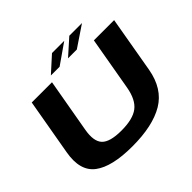

<svg xmlns="http://www.w3.org/2000/svg" viewBox="-184 -1041 1274 1274"><g transform="rotate(-45 453.0 -404.0)"><path d="M387.5 3.5Q579.5 3.5 688.8 -61.5Q798 -126.5 825 -278L894 -675H704L638 -297Q621 -201 569.5 -161.5Q518 -122 410 -122Q303 -122 265.2 -161.8Q227.5 -201.5 244.5 -297L311 -675H121L51.5 -278Q24.5 -126.5 110.5 -61.5Q196.5 3.5 387.5 3.5ZM498.5 -712H581L729.5 -812H610.5ZM337.5 -712H419.5L563 -812H448Z"/></g></svg>

Font: Anybody Expanded
Style: Bold Italic
Weight: 700
Width: 7
Italic angle: -10°
Version: Version 1.113;gftools[0.9.25]